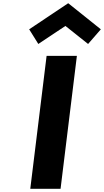

<svg xmlns="http://www.w3.org/2000/svg" viewBox="-20 -1172 646 1192"><path d="M161.1 -990 217.9 -899 386.1 -1011 526.9 -899 606 -990 403.4 -1152ZM457.3 -825H269.3L168 0H356Z"/></svg>

Font: Hussar
Style: BdSuprExtOblOne
Weight: 700
Foundry: Cannot Into Space Fonts
Version: Version 2.00